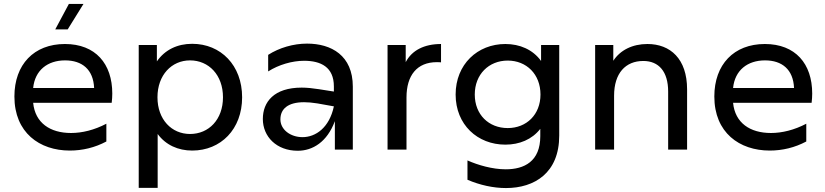

<svg xmlns="http://www.w3.org/2000/svg" viewBox="-20 -758 4179 973"><path d="M334 5C398 5 461 -10 519 -41V-131C458 -99 396 -84 340 -84C234 -84 158 -135 148 -237H546C548 -253 549 -269 549 -284C549 -435 464 -535 309 -535C152 -535 53 -431 53 -269C53 -86 180 5 334 5ZM457 -312H148C157 -402 221 -452 310 -452C396 -452 453 -406 457 -312ZM260 -609H323L403 -738H329Z M954 -536C879 -536 816 -506 775 -447V-530H683V194H779V-79C820 -23 883 5 954 5C1099 5 1207 -103 1207 -265C1207 -427 1099 -536 954 -536ZM943 -452C1038 -452 1110 -378 1110 -265C1110 -152 1038 -79 943 -79C850 -79 778 -152 778 -265C778 -378 850 -452 943 -452Z M1677 0H1768V-319C1768 -477 1659 -537 1536 -537C1467 -537 1395 -516 1339 -480V-396C1392 -430 1461 -450 1521 -450C1606 -450 1672 -418 1672 -320V-294L1596 -306C1564 -311 1535 -314 1509 -314C1368 -314 1312 -241 1312 -155C1312 -66 1381 6 1489 6C1565 6 1638 -39 1677 -144ZM1401 -153C1401 -206 1439 -240 1521 -240C1540 -240 1563 -238 1588 -234L1672 -219C1649 -111 1580 -63 1513 -63C1452 -63 1401 -101 1401 -153Z M1944 0H2040V-264C2040 -376 2093 -443 2194 -443C2200 -443 2208 -443 2215 -442V-535C2130 -535 2067 -503 2036 -443V-530H1944Z M2349 55V153C2412 180 2480 195 2544 195C2689 195 2814 118 2814 -71V-530H2722V-449C2680 -507 2614 -535 2541 -535C2400 -535 2289 -432 2289 -279C2289 -126 2400 -25 2541 -25C2612 -25 2676 -51 2718 -105V-68C2718 60 2637 100 2543 100C2476 100 2403 79 2349 55ZM2553 -109C2457 -109 2386 -177 2386 -279C2386 -381 2457 -451 2553 -451C2648 -451 2719 -382 2719 -279C2719 -177 2648 -109 2553 -109Z M3261 -535C3185 -535 3123 -504 3088 -450V-530H2996V0H3092V-273C3092 -387 3150 -449 3240 -449C3318 -449 3366 -396 3366 -294V0H3462V-305C3462 -460 3377 -535 3261 -535Z M3881 5C3945 5 4008 -10 4066 -41V-131C4005 -99 3943 -84 3887 -84C3781 -84 3705 -135 3695 -237H4093C4095 -253 4096 -269 4096 -284C4096 -435 4011 -535 3856 -535C3699 -535 3600 -431 3600 -269C3600 -86 3727 5 3881 5ZM4004 -312H3695C3704 -402 3768 -452 3857 -452C3943 -452 4000 -406 4004 -312Z"/></svg>

Font: Chess Sans Medium
Style: Regular
Weight: 500
Designer: Wolf Bōese
Foundry: Wolf Bōese
Version: Version 7.223;Glyphs 3.3 (3306)